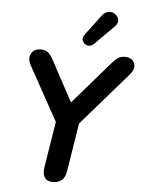

<svg xmlns="http://www.w3.org/2000/svg" viewBox="-62 -1001 786 1057"><g transform="rotate(5 331.0 -472.0)"><path d="M269 8Q238 8 225 -12Q212 -32 217 -67L258 -323L93 -622Q74 -657 88.5 -685Q103 -713 142 -713Q165 -713 179.5 -702.5Q194 -692 209 -665L332 -437L536 -673Q556 -696 571 -704.5Q586 -713 608 -713Q633 -713 647.5 -699Q662 -685 662 -664Q662 -643 644 -622L386 -325L343 -56Q333 8 269 8ZM432 -771Q414 -753 395 -757.5Q376 -762 368 -779Q360 -796 374 -815L459 -928Q476 -950 496.5 -952Q517 -954 532.5 -942Q548 -930 551 -911.5Q554 -893 536 -875Z"/></g></svg>

Font: Nunito
Style: Bold Italic
Weight: 700
Italic angle: -9°
Designer: Vernon Adams
Foundry: Vernon Adams
Version: Version 3.601; ttfautohint (v1.8.2.53-6de2)